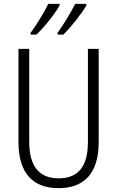

<svg xmlns="http://www.w3.org/2000/svg" viewBox="-20 -1034 609 998"><path d="M429 -1006V-1014H371C353 -978 310 -905 279 -863V-854H309C349 -892 408 -968 429 -1006ZM290 -1006V-1014H231C213 -977 172 -907 139 -863V-854H169C212 -894 269 -967 290 -1006ZM493 -296V-780H437V-296C437 -162 381 -107 285 -107C187 -107 132 -165 132 -297V-780H76V-296C76 -135 150 -56 284 -56C414 -56 493 -129 493 -296Z"/></svg>

Font: Noto Sans Malayalam UI Condensed Light
Style: Regular
Weight: 300
Width: 3
Designer: Jelle Bosma - Monotype Design Team
Foundry: Monotype Imaging Inc.
Version: Version 2.104